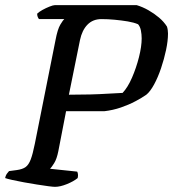

<svg xmlns="http://www.w3.org/2000/svg" viewBox="-31 -724 671 744"><path d="M182 0Q175 0 156 -2.5Q137 -5 112 -9Q87 -13 62 -17.5Q37 -22 17 -26.5Q-3 -31 -11 -34Q-9 -45 -3 -52.5Q3 -60 4 -61L34 -65Q56 -68 68 -76.5Q80 -85 88 -106Q96 -127 104 -167L184 -568Q192 -611 203 -629Q214 -647 218 -650H120Q117 -654 115 -659Q113 -664 113 -671Q120 -678 133.5 -685.5Q147 -693 161 -698.5Q175 -704 181 -704H499Q522 -697 544 -684.5Q566 -672 585 -656Q604 -640 616 -621Q618 -615 619 -607.5Q620 -600 620 -594Q620 -566 612.5 -530.5Q605 -495 593 -459.5Q581 -424 566 -396.5Q551 -369 536 -357Q519 -345 493.5 -331.5Q468 -318 437.5 -307.5Q407 -297 373 -293H225L195 -138Q189 -108 179 -92Q169 -76 163 -70L268 -59Q270 -56 271 -49.5Q272 -43 270 -34Q254 -21 228 -10.5Q202 0 182 0ZM236 -357Q280 -357 318 -358Q356 -359 387.5 -361Q419 -363 444 -364Q464 -385 480.5 -423Q497 -461 507.5 -502.5Q518 -544 518 -575Q518 -591 515 -606Q512 -621 504 -630Q488 -637 464 -641Q440 -645 413.5 -647.5Q387 -650 362 -650Q329 -650 308 -628.5Q287 -607 279 -569Z"/></svg>

Font: Texturina Medium
Style: Italic
Weight: 500
Italic angle: -11°
Designer: Guillermo Torres Carreño
Foundry: Omnibus-Type
Version: Version 1.002